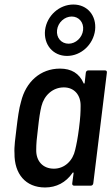

<svg xmlns="http://www.w3.org/2000/svg" viewBox="-20 -820 492 848"><path d="M276 -573C338 -573 392 -623 400 -687C407 -751 366 -800 304 -800C242 -800 187 -751 179 -687C172 -623 214 -573 276 -573ZM297 -747C328 -747 351 -721 347 -687C343 -653 314 -627 283 -627C251 -627 228 -653 232 -687C236 -721 265 -747 297 -747ZM359 -499 354 -454C353 -450 350 -449 349 -453C330 -496 295 -517 245 -517C158 -517 94 -458 73 -371C64 -342 58 -296 53 -254C48 -214 42 -170 44 -143C43 -52 93 8 179 8C229 8 271 -14 300 -56C302 -60 305 -59 305 -55L299 -10C298 -4 302 0 307 0H381C387 0 391 -4 392 -10L452 -499C453 -505 450 -509 444 -509H370C364 -509 360 -505 359 -499ZM312 -158C302 -111 266 -75 218 -75C169 -75 139 -109 140 -158C140 -184 142 -208 148 -255C153 -301 157 -326 163 -351C175 -399 213 -434 262 -434C309 -434 337 -399 336 -352C336 -325 335 -301 329 -254C323 -208 318 -183 312 -158Z"/></svg>

Font: Barlow Semi Condensed Medium
Style: Italic
Weight: 500
Width: 4
Italic angle: -7°
Designer: Jeremy Tribby
Foundry: Tribby Type
Version: Version 1.422;hotconv 1.0.109;makeotfexe 2.5.65596